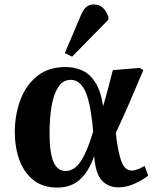

<svg xmlns="http://www.w3.org/2000/svg" viewBox="-20 -833 712 868"><path d="M239 15Q174 15 131.5 -18.5Q89 -52 68 -109Q47 -166 47 -236Q47 -314 72 -381Q97 -448 148 -489Q199 -530 277 -530Q316 -530 350.5 -515Q385 -500 410 -462Q435 -424 446 -355H447Q459 -397 469.5 -435.5Q480 -474 490 -516L612 -526L628 -516Q595 -437 564.5 -367Q534 -297 504 -233L507 -202Q518 -125 533 -93.5Q548 -62 576 -62Q588 -62 603.5 -68Q619 -74 634 -83L650 -39Q628 -21 590.5 -3.5Q553 14 516 14Q470 14 441 -16.5Q412 -47 406 -126H405Q381 -57 341 -21Q301 15 239 15ZM277 -60Q316 -60 345.5 -104.5Q375 -149 401 -238L398 -273Q386 -381 362.5 -426.5Q339 -472 300 -472Q265 -472 244 -440.5Q223 -409 213.5 -354.5Q204 -300 204 -231Q204 -144 221.5 -102Q239 -60 277 -60ZM306 -577 273 -593 344 -760Q355 -788 369 -800.5Q383 -813 404 -813Q429 -813 445 -798Q461 -783 470 -757V-744Z"/></svg>

Font: Literata 36pt
Style: Bold Italic
Weight: 700
Italic angle: -2°
Designer: Latin by Veronika Burian and Jose Scaglione. Greek by Irene Vlachou. Cyrillic by Vera Evstafieva
Foundry: TypeTogether
Version: Version 3.002